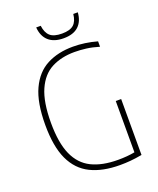

<svg xmlns="http://www.w3.org/2000/svg" viewBox="-167 -1030 937 1136"><g transform="rotate(-20 301.0 -462.5)"><path d="M390 5Q280.5 5 205.5 -32Q130.5 -69 92.2 -151Q54 -233 54 -369Q54 -509.5 92.8 -592.8Q131.5 -676 201.5 -712.5Q271.5 -749 365.5 -749Q441 -749 517 -727.5V-693.5Q474 -706.5 436.8 -711.2Q399.5 -716 363.5 -716Q280.5 -716 219 -684Q157.5 -652 123.8 -576.2Q90 -500.5 90 -369.5Q90 -243 123.5 -168.2Q157 -93.5 223.5 -60.8Q290 -28 390 -28Q447.5 -28 494.5 -37V-360H528.5V-8Q487 -0.5 455.2 2.2Q423.5 5 390 5ZM333 -814Q272 -814 238.5 -844.2Q205 -874.5 201 -930H229.5Q235 -885.5 258.5 -864.5Q282 -843.5 333 -843.5Q384 -843.5 407 -864.5Q430 -885.5 434.5 -930H463Q459 -874 426.5 -844Q394 -814 333 -814Z"/></g></svg>

Font: Encode Sans SemiCondensed SemiCondensed Thin
Style: Regular
Weight: 100
Width: 4
Designer: Multiple Designers
Foundry: Impallari Type
Version: Version 3.000; ttfautohint (v1.8.3) -l 8 -r 50 -G 200 -x 14 